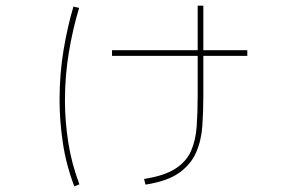

<svg xmlns="http://www.w3.org/2000/svg" viewBox="-20 -619 1040 677"><path d="M260 31 242 38Q213 -38 201.5 -116Q190 -194 190 -266Q190 -358 204 -442Q218 -526 239 -596L259 -591Q237 -519 223 -435.5Q209 -352 209 -264Q209 -194 220.5 -118.5Q232 -43 260 31ZM852 -442V-422H375V-442ZM493 32 488 12Q559 1 598 -24Q637 -49 653.5 -86.5Q670 -124 673.5 -173Q677 -222 677 -282V-599H697V-282Q697 -227 693.5 -175.5Q690 -124 671.5 -81.5Q653 -39 611.5 -9.5Q570 20 493 32Z"/></svg>

Font: Murecho Thin
Style: Regular
Weight: 100
Designer: Neil Summerour
Foundry: Positype
Version: Version 1.010